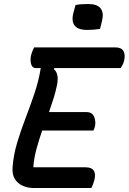

<svg xmlns="http://www.w3.org/2000/svg" viewBox="-20 -936 641 956"><path d="M356 -911Q371 -914 388 -915Q405 -916 420 -916Q464 -916 481 -894Q498 -872 488 -832L478 -792Q445 -787 414 -787Q323 -787 346 -874ZM144 0Q118 0 93 -11Q68 -22 53.5 -45.5Q39 -69 43 -108Q48 -168 66 -227.5Q84 -287 107 -347Q130 -407 151 -469Q172 -531 183 -597H159Q140 -597 134.5 -618.5Q129 -640 136 -666Q140 -678 143 -685.5Q146 -693 150 -700H555Q585 -700 595 -681Q605 -662 598 -635Q596 -624 591 -614.5Q586 -605 581 -597H251L248 -592Q275 -570 264 -513Q257 -479 246.5 -445.5Q236 -412 224 -378H410Q439 -378 448.5 -355Q458 -332 453 -307Q450 -295 445 -286H190Q174 -240 161.5 -194Q149 -148 146 -103H406Q465 -103 450 -40Q444 -17 435 0Z"/></svg>

Font: Recursive Sn Csl St Med
Style: Italic
Weight: 500
Italic angle: -15°
Version: Version 1.079;hotconv 1.0.112;makeotfexe 2.5.65598; ttfautoh